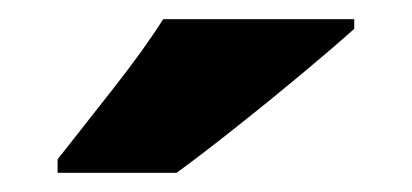

<svg xmlns="http://www.w3.org/2000/svg" viewBox="-20 -786 429 200"><path d="M349 -756Q329 -738 295.5 -710Q262 -682 226 -653.5Q190 -625 164 -606H40V-620Q65 -652 97 -692.5Q129 -733 150 -766H349Z"/></svg>

Font: Noto Sans Khmer UI SemiCondensed Black
Style: Regular
Weight: 900
Width: 4
Designer: Danh Hong and the Monotype Design Team
Foundry: Monotype Imaging Inc.
Version: Version 2.002; ttfautohint (v1.8.4.7-5d5b)